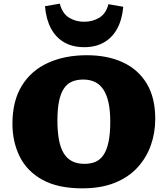

<svg xmlns="http://www.w3.org/2000/svg" viewBox="-20 -1016 914 1050"><path d="M430 14Q297 14 212.5 -32.5Q128 -79 88 -159.5Q48 -240 48 -340Q48 -463 99 -546.5Q150 -630 242 -672Q334 -714 455 -714Q568 -714 652 -675Q736 -636 782.5 -559Q829 -482 829 -366Q829 -289 804.5 -220.5Q780 -152 731 -99Q682 -46 607 -16Q532 14 430 14ZM442 -120Q476 -120 502 -131Q528 -142 546 -168.5Q564 -195 573.5 -239.5Q583 -284 583 -350Q583 -411 573.5 -454.5Q564 -498 545.5 -526Q527 -554 499.5 -567.5Q472 -581 435 -581Q400 -581 373.5 -569.5Q347 -558 329.5 -532Q312 -506 303 -463Q294 -420 294 -357Q294 -296 302.5 -251Q311 -206 329 -177Q347 -148 375 -134Q403 -120 442 -120ZM441 -758Q377 -758 331 -784.5Q285 -811 258.5 -861Q232 -911 226 -982L307 -996Q321 -942 357.5 -919.5Q394 -897 440 -897Q487 -897 523.5 -919.5Q560 -942 573 -993L654 -979Q648 -909 621 -859.5Q594 -810 548.5 -784Q503 -758 441 -758Z"/></svg>

Font: Literata Variable Black
Style: Regular
Weight: 900
Designer: Latin by Veronika Burian and Jose Scaglione. Greek by Irene Vlachou. Cyrillic by Vera Evstafieva.
Foundry: TypeTogether
Version: Version 3.021